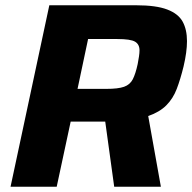

<svg xmlns="http://www.w3.org/2000/svg" viewBox="-20 -708 729 728"><path d="M20 0 167 -688H497Q572 -688 614 -672Q656 -656 672.5 -626Q689 -596 689 -552Q689 -511 676 -456Q664 -407 650 -370.5Q636 -334 610.5 -308.5Q585 -283 542 -268L590 0H413L379 -247H248L195 0ZM274 -371H383Q428 -371 450.5 -379Q473 -387 483.5 -407.5Q494 -428 502 -465Q505 -481 507 -494Q509 -507 509 -517Q509 -540 492 -550Q475 -560 425 -560H314Z"/></svg>

Font: Saira
Style: Bold Italic
Weight: 700
Italic angle: -12°
Designer: Hector Gatti with collaboration of the Omnibus-Type team
Foundry: Omnibus-Type
Version: Version 1.100; ttfautohint (v1.8.3)